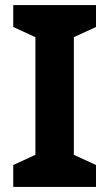

<svg xmlns="http://www.w3.org/2000/svg" viewBox="-20 -734 429 754"><path d="M357 0H32V-86L119 -126V-588L32 -628V-714H357V-628L270 -588V-126L357 -86Z"/></svg>

Font: Noto Sans Kannada
Style: Bold
Weight: 700
Designer: Jelle Bosma - Monotype Design Team
Foundry: Monotype Imaging Inc.
Version: Version 2.005; ttfautohint (v1.8.4.7-5d5b)